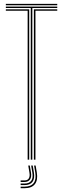

<svg xmlns="http://www.w3.org/2000/svg" viewBox="-20 -820 324 986"><path d="M138 0V-779H10V-786H274V-779H146V0ZM122 0V-765H10V-772H130V0ZM154 0V-772H274V-765H162V0ZM10 -793V-800H274V-793ZM155 30H163L169 65.5Q175.5 104.8 159.2 125.6Q143 146.5 106 146.5H86V138.5H106Q139 138.5 153 120Q167 101.5 161 65.5ZM125 30H133L139 65.5Q143 88.8 134.1 101.6Q125.2 114.5 106 114.5H86V106.5H106Q121.5 106.5 128 95.9Q134.5 85.2 131 65.5ZM140 30H148L154 65.5Q159.2 97 146.9 113.8Q134.5 130.5 106 130.5H86V122.5H106Q130.5 122.5 140.6 108.1Q150.8 93.8 146 65.5Z"/></svg>

Font: Big Shoulders Inline Text SC Thin
Style: Regular
Weight: 100
Designer: Patric King
Foundry: XO Type Co
Version: Version 2.002